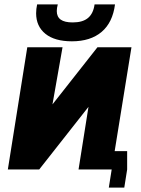

<svg xmlns="http://www.w3.org/2000/svg" viewBox="-20 -767 640 869"><path d="M103.5 -553H263L217.5 -294.5L421 -553H575L499 -83H555.5V0L542.5 82H472.5L485.5 0H335.5L380.5 -283.5L157.5 0H15.5ZM143.5 -707Q143.5 -726 148 -747H241.5Q237 -730.5 237 -717Q237 -691 254.8 -678.2Q272.5 -665.5 309 -665.5Q354.5 -665.5 378.5 -685.8Q402.5 -706 408 -747H500.5Q490 -665 439.8 -622.5Q389.5 -580 305.5 -580Q227.5 -580 185.5 -614Q143.5 -648 143.5 -707Z"/></svg>

Font: JuliaMono Black
Style: Italic
Weight: 900
Italic angle: -9°
Monospace: yes
Designer: cormullion
Foundry: corm
Version: Version 0.057; ttfautohint (v1.8.4)